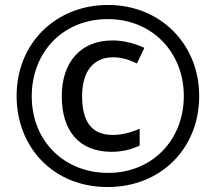

<svg xmlns="http://www.w3.org/2000/svg" viewBox="-20 -744 870 774"><path d="M414 10C626 10 783 -143 783 -357C783 -566 627 -724 415 -724C208 -724 47 -573 47 -357C47 -152 193 10 414 10ZM416 -47C240 -47 108 -174 108 -356C108 -533 233 -667 415 -667C591 -667 721 -535 721 -357C721 -179 593 -47 416 -47ZM430 -132C472 -132 508 -141 543 -157V-225C507 -209 468 -200 435 -200C351 -200 311 -251 311 -357C311 -457 357 -513 436 -513C466 -513 499 -505 532 -488L562 -551C521 -570 477 -581 433 -581C304 -581 229 -492 229 -356C229 -215 300 -132 430 -132Z"/></svg>

Font: Noto Sans Armenian Condensed Medium
Style: Regular
Weight: 500
Width: 3
Designer: Monotype Design Team
Foundry: Monotype Imaging Inc.
Version: Version 2.008